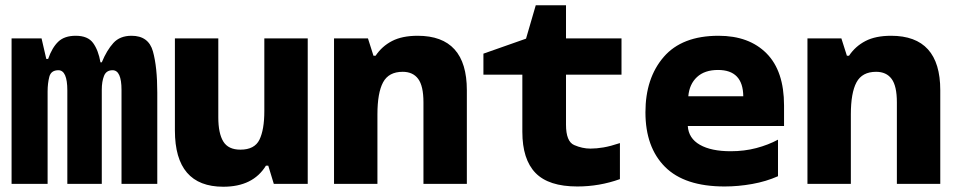

<svg xmlns="http://www.w3.org/2000/svg" viewBox="-20 -699 3640 730"><path d="M24 0H161V-351Q161 -382 167.5 -407Q174 -432 202 -432Q236 -432 236 -355V0H367V-358Q367 -389 375.5 -410.5Q384 -432 408 -432Q442 -432 442 -357V0H578V-347Q578 -444 561.5 -503.5Q545 -563 480 -563Q436 -563 411 -535.5Q386 -508 367 -462H362Q354 -508 334 -535.5Q314 -563 268 -563Q225 -563 201.5 -540.5Q178 -518 163 -475H156L138 -553H24Z M829 11Q942 11 991 -69H1000L1021 0H1150V-553H985V-277Q985 -206 966.5 -168Q948 -130 894 -130Q848 -130 829 -161Q810 -192 810 -253V-553H645V-203Q645 11 829 11Z M1250 0H1415V-264Q1415 -346 1436.5 -386Q1458 -426 1511 -426Q1550 -426 1570 -399Q1590 -372 1590 -310V0H1755V-356Q1755 -563 1568 -563Q1509 -563 1470.5 -543Q1432 -523 1408 -487H1400L1379 -553H1250Z M2175 10Q2259 10 2337 -18V-155Q2301 -143 2274.5 -138.5Q2248 -134 2225 -134Q2194 -134 2163 -147.5Q2132 -161 2132 -225V-415H2343V-553H2132V-679H2017L1980 -552L1818 -495V-415H1966V-198Q1966 -93 2016 -41.5Q2066 10 2175 10Z M2735 10Q2787 10 2840 0.5Q2893 -9 2938 -29V-168Q2901 -148 2855.5 -136Q2810 -124 2758 -124Q2684 -124 2641 -148.5Q2598 -173 2595 -220H2961V-298Q2961 -429 2894.5 -496Q2828 -563 2712 -563Q2573 -563 2503.5 -482.5Q2434 -402 2434 -272Q2434 -139 2508.5 -64.5Q2583 10 2735 10ZM2597 -333Q2601 -379 2630 -406Q2659 -433 2710 -433Q2805 -433 2806 -333Z M3050 0H3215V-264Q3215 -346 3236.5 -386Q3258 -426 3311 -426Q3350 -426 3370 -399Q3390 -372 3390 -310V0H3555V-356Q3555 -563 3368 -563Q3309 -563 3270.5 -543Q3232 -523 3208 -487H3200L3179 -553H3050Z"/></svg>

Font: Noto Sans Mono Extra
Style: Regular
Weight: 800
Designer: Monotype Design Team
Foundry: Monotype Imaging Inc.
Version: Version 1.900